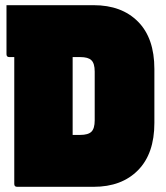

<svg xmlns="http://www.w3.org/2000/svg" viewBox="-20 -720 640 740"><path d="M575 -246Q575 -128 512 -64Q449 0 341 0H46Q35 0 35 -11V-500H16Q5 -500 5 -511V-700H341Q449 -700 512 -636.5Q575 -573 575 -454ZM260 -200H289Q320 -200 332.5 -212.5Q345 -225 345 -256V-444Q345 -476 332 -488Q320 -500 289 -500H260Z"/></svg>

Font: Recursive Mn Lnr St XBk
Style: Regular
Weight: 1000
Monospace: yes
Version: Version 1.079;hotconv 1.0.112;makeotfexe 2.5.65598; ttfautoh